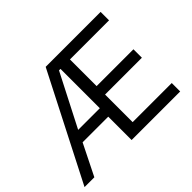

<svg xmlns="http://www.w3.org/2000/svg" viewBox="-142 -945 1191 1191"><g transform="rotate(-45 453.5 -349.0)"><path d="M417 0V-205H192L90 0H4L361 -698H843V-624H500V-390H823V-316H500V-74H843V0ZM417 -624H404L227 -279H417Z"/></g></svg>

Font: Aneliza
Style: Regular
Weight: 400
Designer: Mike Abbink, Paul van der Laan, Pieter van Rosmalen
Foundry: Bold Monday
Version: Version 3.0